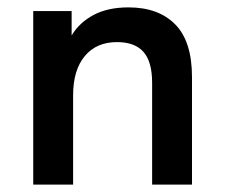

<svg xmlns="http://www.w3.org/2000/svg" viewBox="-20 -500 610 520"><path d="M392 0V-276Q392 -333 368.5 -359.5Q345 -386 297 -386Q241 -386 209.5 -348Q178 -310 178 -242V0H70V-470H174V-404Q195 -439 233.5 -459.5Q272 -480 328 -480Q409 -480 454.5 -434Q500 -388 500 -291V0Z"/></svg>

Font: Gantari SemiBold
Style: Regular
Weight: 600
Designer: Anugrah Pasau
Foundry: Lafontype
Version: Version 1.000; ttfautohint (v1.8.4)